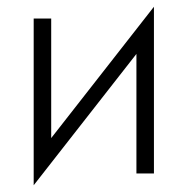

<svg xmlns="http://www.w3.org/2000/svg" viewBox="-20 -515 557 570"><path d="M432 -415 437 -495 85 -45 80 35ZM132 -460H80V35L132 -39ZM437 -495 385 -421V0H437Z"/></svg>

Font: NM-font
Style: Light
Weight: 500
Designer: ""
Foundry: ""
Version: ""